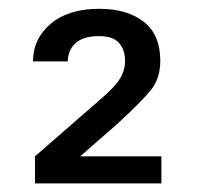

<svg xmlns="http://www.w3.org/2000/svg" viewBox="-20 -742 461 436"><path d="M346.5 -325.5H59.5V-387L207.5 -516Q241 -544.5 252.5 -563.5Q264 -582.5 264 -604Q264 -628.5 250.5 -644.2Q237 -660 205 -660Q168.5 -660 151.2 -643.8Q134 -627.5 134 -602.5H55Q55 -654 95.2 -688Q135.5 -722 205 -722Q268.5 -722 306.2 -692.8Q344 -663.5 344 -603.5Q344 -564.5 322.8 -537.8Q301.5 -511 244 -458.5L162 -387H346.5Z"/></svg>

Font: Roberto Sans
Style: Regular
Weight: 400
Designer: Google (font) & Cristiano Sobral (main changes)
Version: Version 1.500; ttfautohint (v1.8.4.7-5d5b-dirty)